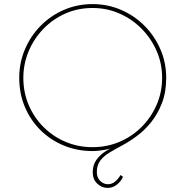

<svg xmlns="http://www.w3.org/2000/svg" viewBox="-20 -730 905 938"><path d="M432 8Q358 8 293 -18.5Q228 -45 179 -93Q130 -141 102 -206.5Q74 -272 74 -350Q74 -424 102 -489.5Q130 -555 179 -604.5Q228 -654 293 -682Q358 -710 432 -710Q506 -710 571 -682Q636 -654 685.5 -604.5Q735 -555 763.5 -489.5Q792 -424 792 -350Q792 -280 771 -226Q750 -172 717.5 -132Q685 -92 648 -65Q613 -39 578.5 -20.5Q544 -2 515.5 15Q487 32 470 54.5Q453 77 453 110Q453 138 469.5 154Q486 170 507 170Q527 170 542.5 157Q558 144 569 125L581 134Q571 156 551 172Q531 188 506 188Q477 188 455 167Q433 146 433 111Q433 76 451 51Q469 26 496 9Q523 -8 550 -20L552 -14Q531 -5 495 1.5Q459 8 432 8ZM432 -11Q502 -11 563.5 -37Q625 -63 671.5 -109.5Q718 -156 745 -217.5Q772 -279 772 -350Q772 -420 745 -481.5Q718 -543 671.5 -590Q625 -637 563.5 -664Q502 -691 432 -691Q360 -691 298.5 -663.5Q237 -636 191 -588Q145 -540 119.5 -478.5Q94 -417 94 -349Q94 -279 120 -217.5Q146 -156 192.5 -109.5Q239 -63 300.5 -37Q362 -11 432 -11Z"/></svg>

Font: Josefin Sans Thin Thin
Style: Regular
Weight: 250
Version: Version 2.001